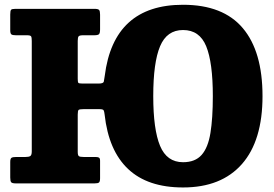

<svg xmlns="http://www.w3.org/2000/svg" viewBox="-20 -788 1177 825"><path d="M334 -429H404Q424 -429 426 -437.2Q428 -445.5 430 -461.5Q468 -767.5 766.5 -767.5Q938.5 -767.5 1023.2 -667.2Q1108 -567 1108 -375Q1108 -183.5 1019.5 -83Q931 17.5 766.5 17.5Q614.5 17.5 530.5 -61.8Q446.5 -141 429.5 -296Q428 -309.5 425.2 -314.2Q422.5 -319 407 -319H339Q322 -319 318 -315.8Q314 -312.5 314 -295.5V-135.5Q314 -120.5 319 -117Q324 -113.5 339 -113.5H389.5Q400.5 -113.5 405.2 -110.8Q410 -108 410 -97V-22.5Q410 -8 405.5 -4Q401 0 386.5 0H48Q32.5 0 28.2 -4.8Q24 -9.5 24 -25V-92Q24 -106.5 29.5 -110Q35 -113.5 50.5 -113.5H90Q104 -113.5 110.2 -117.5Q116.5 -121.5 116.5 -137.5V-612Q116.5 -626.5 113.8 -631.5Q111 -636.5 96 -636.5H48Q34 -636.5 29 -640.2Q24 -644 24 -658V-725.5Q24 -741.5 27.5 -745.8Q31 -750 46.5 -750H385.5Q401.5 -750 405.8 -745.2Q410 -740.5 410 -725V-662Q410 -645 405 -640.8Q400 -636.5 385 -636.5H337.5Q322 -636.5 318 -632Q314 -627.5 314 -612.5V-450.5Q314 -436 316.2 -432.5Q318.5 -429 334 -429ZM638.5 -375Q638.5 -231.5 667.8 -161.2Q697 -91 766.5 -91Q818.5 -91 846.2 -122.2Q874 -153.5 884.2 -216.5Q894.5 -279.5 894.5 -375Q894.5 -519.5 866 -589.2Q837.5 -659 766.5 -659Q697 -659 667.8 -589.2Q638.5 -519.5 638.5 -375Z"/></svg>

Font: Besley* Narrow Heavy
Style: Regular
Weight: 800
Width: 4
Designer: Owen Earl
Foundry: indestructible type*
Version: Version 3.000; ttfautohint (v1.8.3)